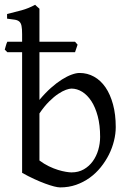

<svg xmlns="http://www.w3.org/2000/svg" viewBox="-25 -777 553 811"><path d="M292 -556.6H141.6V-355Q166 -384.3 190.2 -405.8Q214.4 -427.2 236.6 -441.2Q258.8 -455.1 277.8 -461.9Q296.9 -468.8 311 -468.8Q344.2 -468.8 372.3 -453.1Q400.4 -437.5 420.7 -408Q440.9 -378.4 452.4 -335.9Q463.9 -293.5 463.9 -240.2Q463.9 -211.9 456.5 -182.1Q449.2 -152.3 435.1 -124Q420.9 -95.7 400.4 -70.3Q379.9 -44.9 353.8 -26.1Q327.6 -7.3 296.4 3.7Q265.1 14.6 229 14.6Q219.7 14.6 203.4 10.5Q187 6.3 165.8 -1.5Q144.5 -9.3 119.6 -20.8Q94.7 -32.2 68.4 -46.9V-556.6H5.9L-4.9 -567.4Q-2.4 -575.2 -0.2 -584Q2 -592.8 5.9 -600.6H68.4V-632.8Q68.4 -655.3 65.9 -667.5Q63.5 -679.7 56.6 -685.8Q49.8 -691.9 37.4 -693.8Q24.9 -695.8 4.9 -698.2V-717.8Q37.1 -725.6 66.4 -733.6Q95.7 -741.7 123.5 -756.8L128.4 -752Q131.3 -749 134.3 -746.6Q137.7 -743.7 141.6 -740.2V-600.6H292L302.7 -588.4ZM397.9 -199.2Q397.9 -248 387.9 -285.9Q377.9 -323.7 361.1 -349.6Q344.2 -375.5 322.3 -389.2Q300.3 -402.8 276.9 -402.8Q268.1 -402.8 253.7 -397.7Q239.3 -392.6 221.2 -380.6Q203.1 -368.7 182.6 -348.4Q162.1 -328.1 141.6 -297.9V-99.1Q161.1 -84.5 181.4 -74.7Q201.7 -64.9 220 -59.3Q238.3 -53.7 253.2 -51.3Q268.1 -48.8 276.9 -48.8Q306.6 -48.8 329.1 -61.8Q351.6 -74.7 366.9 -95.9Q382.3 -117.2 390.1 -144Q397.9 -170.9 397.9 -199.2Z"/></svg>

Font: Gentium Plus Afr
Style: Regular
Weight: 400
Designer: J. Victor Gaultney, Annie Olsen, Iska Routamaa, Becca Hirsbrunner
Foundry: SIL International
Version: Version 5.000